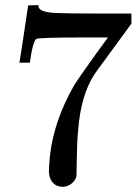

<svg xmlns="http://www.w3.org/2000/svg" viewBox="-20 -696 540 738"><path d="M55 -458Q56 -460 72 -567L88 -674Q88 -676 108 -676H128V-672Q128 -662 143 -655Q158 -648 195.5 -646Q233 -644 364 -644H485V-605L417 -512Q402 -491 383 -465.5Q364 -440 354 -426Q344 -412 342 -409Q290 -328 280 -192Q276 -151 275 -80Q275 -66 274.5 -51.5Q274 -37 274 -28V-19Q270 -2 254.5 10Q239 22 221 22Q197 22 182.5 5.5Q168 -11 168 -40Q168 -55 172 -97Q187 -232 265 -368Q285 -400 349 -489L395 -552H302Q128 -552 119 -546Q115 -544 108 -524Q102 -504 98 -477Q96 -460 95 -458V-455H55Z"/></svg>

Font: KaTeX_Main
Style: Regular
Weight: 400
Version: Version 1.1; ttfautohint (v1.3)